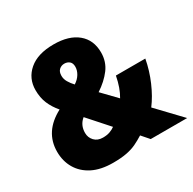

<svg xmlns="http://www.w3.org/2000/svg" viewBox="-161 -888 1068 1063"><g transform="rotate(-30 373.5 -356.5)"><path d="M310 -723Q407 -723 461.5 -678Q516 -633 516 -553Q516 -494 482.5 -449.5Q449 -405 394 -369L480 -280Q509 -328 523 -401H711Q698 -331 669.5 -265Q641 -199 604 -150L747 0H514L473 -47Q446 -30 419 -17Q392 -4 356.5 3Q321 10 269 10Q191 10 138 -17Q85 -44 57.5 -91Q30 -138 30 -198Q30 -326 159 -394Q129 -429 113 -467Q97 -505 97 -553Q97 -628 152.5 -675.5Q208 -723 310 -723ZM308 -601Q289 -601 275 -588.5Q261 -576 261 -550Q261 -529 272.5 -509.5Q284 -490 301 -472Q326 -488 339.5 -510.5Q353 -533 353 -556Q353 -579 340 -590Q327 -601 308 -601ZM253 -291Q216 -261 216 -211Q216 -181 236 -160Q256 -139 290 -139Q316 -139 335 -146Q354 -153 367 -163Z"/></g></svg>

Font: Noto Sans Lao SemiCondensed Black
Style: Regular
Weight: 900
Width: 4
Designer: Monotype Design Team
Foundry: Monotype Imaging Inc.
Version: Version 2.003; ttfautohint (v1.8.4.7-5d5b)